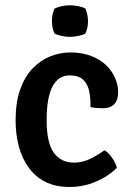

<svg xmlns="http://www.w3.org/2000/svg" viewBox="-20 -712 512 745"><path d="M331 -296.5Q332 -330.5 326 -358.5Q320 -386.5 302.2 -403Q284.5 -419.5 251 -419.5Q206.5 -419.5 183.8 -376.5Q161 -333.5 161 -245Q161 -158 188.8 -119.5Q216.5 -81 267 -81Q300 -81 330 -95.8Q360 -110.5 385.5 -129Q400.5 -120.5 414.8 -100Q429 -79.5 433.5 -61Q399.5 -27 351.2 -6.8Q303 13.5 249 13.5Q195 13.5 155.8 -6.5Q116.5 -26.5 91 -62Q65.5 -97.5 53 -144.2Q40.5 -191 40.5 -245Q40.5 -315.5 58.5 -365.5Q76.5 -415.5 107 -447Q137.5 -478.5 175.5 -493.5Q213.5 -508.5 253.5 -508.5Q298 -508.5 332.8 -495.2Q367.5 -482 390.8 -460Q414 -438 426.2 -410.2Q438.5 -382.5 438.5 -354Q438.5 -324 423.5 -308Q408.5 -292 379.5 -292Q365 -292 354 -293Q343 -294 331 -296.5ZM181.5 -630Q181.5 -657 191.5 -678.5Q201.5 -684 218.5 -687.8Q235.5 -691.5 251.5 -691.5Q267 -691.5 285 -687.8Q303 -684 311.5 -678.5Q316 -668.5 318.8 -655.2Q321.5 -642 321.5 -630Q321.5 -603.5 311.5 -582Q303 -576.5 285 -572.8Q267 -569 251.5 -569Q235.5 -569 218.2 -572.8Q201 -576.5 191.5 -582Q181.5 -603.5 181.5 -630Z"/></svg>

Font: Signika Medium
Style: Regular
Weight: 500
Designer: Anna Giedry
Foundry: Anna Giedry
Version: Version 2.000